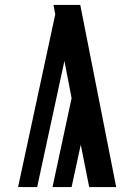

<svg xmlns="http://www.w3.org/2000/svg" viewBox="-20 -755 540 775"><path d="M53 0 203 -697 196 -735H304L449 0H340L306 -171L269 0H192L269 -359L240 -509L130 0Z"/></svg>

Font: Iosevka SS04 Extrabold
Style: Regular
Weight: 800
Monospace: yes
Designer: Belleve Invis
Foundry: Belleve Invis
Version: Version 19.0.0; ttfautohint (v1.8.4)